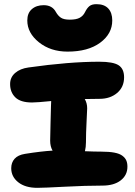

<svg xmlns="http://www.w3.org/2000/svg" viewBox="-20 -943 650 927"><path d="M306.2 -693.8Q224.1 -693.8 168 -738.8Q111.8 -783.7 111.8 -844.2Q111.8 -879.9 133.8 -898.9Q155.8 -918 190.9 -918Q232.4 -918 250 -884.8Q260.3 -866.7 274.2 -857.4Q288.1 -848.1 316.9 -848.1Q348.6 -848.1 365.2 -857.4Q381.8 -866.7 390.1 -883.8Q399.9 -903.8 411.6 -913.3Q423.3 -922.9 445.8 -922.9Q483.4 -922.9 502.7 -902.1Q522 -881.3 522 -844.2Q522 -779.8 463.6 -736.8Q405.3 -693.8 306.2 -693.8ZM160.2 -36.1Q102.1 -36.1 68.1 -63Q34.2 -89.8 34.2 -130.9Q34.2 -158.2 50.5 -176.5Q66.9 -194.8 101.1 -200.2Q181.2 -212.9 233.9 -215.8Q222.2 -235.4 222.2 -264.2Q222.2 -296.4 224.1 -352.8Q226.1 -409.2 226.1 -429.2Q226.1 -447.3 227.1 -455.1Q158.7 -448.2 134.8 -448.2Q79.1 -448.2 54 -472.9Q28.8 -497.6 28.8 -537.1Q28.8 -569.8 53.2 -590.8Q77.6 -611.8 117.2 -617.2Q314 -645 459 -645Q526.4 -645 552.7 -627.9Q579.1 -610.8 579.1 -569.8Q579.1 -522.5 545.4 -494.1Q511.7 -465.8 460.9 -465.8Q411.1 -465.8 389.2 -464.8Q400.9 -445.3 400.9 -419.9Q400.9 -410.2 397.9 -354.2Q395 -298.3 395 -255.9Q395 -233.4 390.1 -212.9Q436 -210.9 469.2 -210.9Q506.8 -210.9 532.2 -206.1Q557.6 -201.2 571 -190.9Q584.5 -180.7 589.8 -168.2Q595.2 -155.8 595.2 -138.2Q595.2 -97.2 562.7 -72Q530.3 -46.9 474.1 -46.9Q394.5 -46.9 292.7 -41.5Q190.9 -36.1 160.2 -36.1Z"/></svg>

Font: Shantell Sans Irregular
Style: Regular
Weight: 800
Designer: Stephen Nixon, Anya Danilova, Shantell Martin
Foundry: Arrow Type
Version: Version 1.006;[9816181b4]